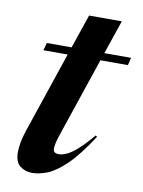

<svg xmlns="http://www.w3.org/2000/svg" viewBox="-77 -705 574 771"><g transform="rotate(10 209.5 -319.0)"><path d="M194.5 -170Q183.5 -138 180.2 -123Q177 -108 177 -99.5Q177 -80.5 200.5 -80.5Q212.5 -80.5 230 -87.8Q247.5 -95 272.5 -116.5Q297.5 -138 333.5 -180.5L339.5 -176Q285.5 -93 243.2 -53Q201 -13 167.8 -0.5Q134.5 12 107.5 12Q79 12 58 -4.2Q37 -20.5 37 -61.5Q37 -74.5 41 -99.5Q45 -124.5 62 -173L166 -481H67L75.5 -512H176.5L223.5 -650H357L310 -512H419L411.5 -481H299.5Z"/></g></svg>

Font: Newsreader Display SemiBold
Style: Italic
Weight: 600
Italic angle: -17°
Designer: Hugues Gentile
Foundry: Production Type
Version: Version 1.001